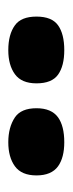

<svg xmlns="http://www.w3.org/2000/svg" viewBox="124 -884 175 463"><g transform="rotate(-90 211.5 -652.5)"><path d="M322 -585Q284 -585 263 -600Q242 -615 242 -652Q242 -688 264 -704Q286 -720 322 -720Q360 -720 382 -704Q403 -689 403 -652Q403 -615 382 -600Q361 -585 322 -585ZM100 -585Q63 -585 42 -600Q20 -616 20 -652Q20 -688 42 -704Q64 -720 100 -720Q136 -720 160 -704Q182 -689 182 -652Q182 -616 160 -600Q139 -585 100 -585Z"/></g></svg>

Font: Bricolage Grotesque 36pt ExtraBold
Style: Regular
Weight: 800
Designer: Mathieu Triay
Foundry: Atelier Triay
Version: Version 1.000;gftools[0.9.30]